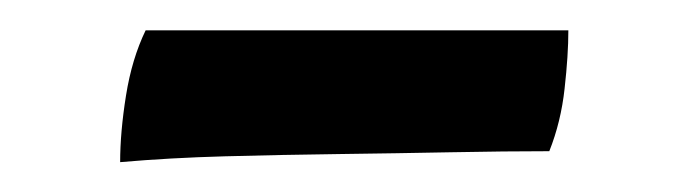

<svg xmlns="http://www.w3.org/2000/svg" viewBox="-20 -320 459 128"><path d="M358.9 -299.8Q358.9 -283.2 356.4 -261Q354 -238.8 346.2 -219.2Q316.9 -219.2 281 -218.5Q245.1 -217.8 206.1 -217.3Q167 -216.8 130.1 -215.8Q93.3 -214.8 60.1 -211.9Q60.1 -231.9 64 -256.3Q67.9 -280.8 77.1 -299.8Z"/></svg>

Font: Abu Sayed
Style: Regular
Weight: 400
Designer: Jayed Ahsan Saad
Foundry: Codepotro
Version: Codepotro Abu Sayed;Version 0.800